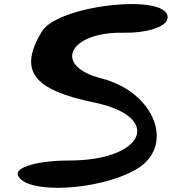

<svg xmlns="http://www.w3.org/2000/svg" viewBox="-20 -867 824 921"><path d="M180 -715C68 -528 137 -436 433 -375C764 -306 674 -97 312 -97C162 -97 51 -65 66 -26C102 65 449 49 629 -52C824 -161 726 -425 466 -491C230 -551 311 -716 575 -710C681 -708 775 -737 783 -776C810 -903 259 -847 180 -715Z"/></svg>

Font: Venom Sans
Style: Obl
Weight: 400
Version: Version 1.001